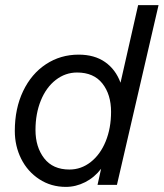

<svg xmlns="http://www.w3.org/2000/svg" viewBox="-20 -724 641 752"><path d="M521 -704H601L438 0H362L376 -63Q350 -29 313.5 -10.5Q277 8 238 8Q180 8 134 -22Q88 -52 63 -102Q38 -152 38 -211Q38 -299 70.5 -367Q103 -435 160 -472.5Q217 -510 288 -510Q350 -510 391.5 -481Q433 -452 452 -400ZM415 -286Q415 -354 381 -397Q347 -440 282 -440Q236 -440 198.5 -411Q161 -382 140 -330.5Q119 -279 119 -215Q119 -148 153 -104Q187 -60 252 -60Q298 -60 335.5 -89.5Q373 -119 394 -170.5Q415 -222 415 -286Z"/></svg>

Font: CBA Beacon Sans
Style: Italic
Weight: 400
Italic angle: -13°
Designer: Wei Huang
Foundry: Wei Huang
Version: Version 1.002